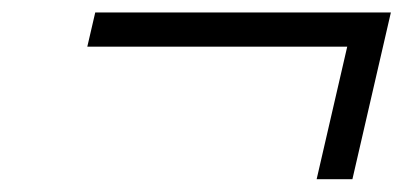

<svg xmlns="http://www.w3.org/2000/svg" viewBox="-20 -453 645 307"><path d="M543.5 -166.5H486.3L535.2 -378.4H119.6L132.3 -433.1H605Z"/></svg>

Font: Caudex
Style: Italic
Weight: 400
Italic angle: -13°
Version: Version 1.04